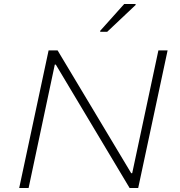

<svg xmlns="http://www.w3.org/2000/svg" viewBox="-20 -940 898 960"><path d="M76 0 223 -688H268L636 -74H641L772 -688H818L671 0H628L259 -617H254L123 0ZM481 -781V-786L601 -920H658V-915L516 -781Z"/></svg>

Font: Saira Expanded ExtraLight
Style: Italic
Weight: 250
Width: 7
Italic angle: -12°
Designer: Hector Gatti with collaboration of the Omnibus-Type team
Foundry: Omnibus-Type
Version: Version 1.101